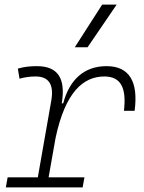

<svg xmlns="http://www.w3.org/2000/svg" viewBox="-20 -815 626 835"><path d="M5.4 0H339.4L347.2 -43.9H191.4L221.7 -215.3C263.7 -413.6 341.8 -482.4 433.6 -482.4C505.4 -482.4 530.8 -433.6 519 -333H565.4C582.5 -460.4 542 -527.3 443.4 -527.3C346.2 -527.3 282.2 -468.8 254.9 -365.7H248.5C266.6 -474.1 231.9 -527.3 140.6 -527.3C112.8 -527.3 85 -524.9 57.6 -516.6L64.9 -472.7C88.4 -479.5 111.3 -482.4 134.8 -482.4C191.9 -482.4 215.3 -447.8 203.1 -377.9L144.5 -43.9H13.2ZM305.2 -609.4H360.8L487.3 -794.9H424.3Z"/></svg>

Font: Cascadia Code PL ExtraLight
Style: Italic
Weight: 200
Italic angle: -10°
Monospace: yes
Designer: Aaron Bell
Foundry: Saja Typeworks
Version: Version 2404.023